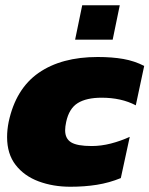

<svg xmlns="http://www.w3.org/2000/svg" viewBox="-20 -701 569 731"><path d="M266 -550 293 -681H436L409 -550ZM248 10Q182 10 127 -10.5Q72 -31 39.5 -73Q7 -115 7 -179Q7 -207 13 -237Q40 -363 127 -423.5Q214 -484 352 -484Q407 -484 449.5 -476.5Q492 -469 529 -450L497 -300Q442 -329 367 -329Q309 -329 276 -308.5Q243 -288 232 -237Q230 -228 229 -220Q228 -212 228 -205Q228 -173 251 -159Q274 -145 329 -145Q365 -145 402 -154.5Q439 -164 474 -180L440 -23Q396 -5 349 2.5Q302 10 248 10Z"/></svg>

Font: Kanit ExtraBold
Style: Italic
Weight: 800
Italic angle: -12°
Designer: Katatrad Team
Foundry: CadsonDemak
Version: Version 2.000; ttfautohint (v1.8.3)